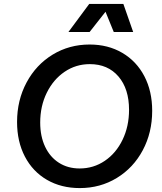

<svg xmlns="http://www.w3.org/2000/svg" viewBox="-20 -943 825 979"><path d="M67 -321Q67 -432 115.5 -522.5Q164 -613 248.5 -664.5Q333 -716 437 -716Q531 -716 603.5 -673.5Q676 -631 716 -554.5Q756 -478 756 -378Q756 -267 708 -177Q660 -87 575.5 -35.5Q491 16 387 16Q292 16 219.5 -26Q147 -68 107 -144.5Q67 -221 67 -321ZM386 -84Q457 -84 514.5 -123Q572 -162 605 -230.5Q638 -299 638 -383Q638 -490 584 -553Q530 -616 438 -616Q367 -616 309.5 -577Q252 -538 218.5 -470Q185 -402 185 -318Q185 -248 210 -195Q235 -142 280.5 -113Q326 -84 386 -84ZM609 -923 659 -780H560L518 -883L437 -780H329L435 -923Z"/></svg>

Font: MedMera Sans Semibold
Style: Italic
Weight: 600
Italic angle: -11°
Designer: Kasper Nordkvist
Foundry: UNCUT.wtf
Version: Version 1.300